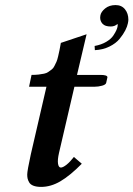

<svg xmlns="http://www.w3.org/2000/svg" viewBox="-20 -731 529 761"><path d="M102.1 -119.1 164.1 -387.2H95.2L105 -434.1Q120.6 -434.1 132.8 -435.5Q145 -437 154.8 -439Q164.6 -440.9 172.1 -446.3Q179.7 -451.7 185.5 -456.1Q191.4 -460.4 196 -470Q200.7 -479.5 203.9 -486.3Q207 -493.2 210.4 -507.6Q213.9 -522 215.8 -532Q217.8 -542 221.2 -561L323.2 -595.2L285.2 -434.1H377.9Q405.8 -434.1 405.8 -424.8L400.9 -402.8Q399.4 -395.5 384.8 -391.4Q370.1 -387.2 354 -387.2H274.9L213.9 -125Q207.5 -97.2 210 -82Q212.4 -66.9 221.2 -66.9Q229.5 -66.9 243.7 -78.1Q257.8 -89.4 272.9 -108.9L304.2 -82Q256.8 -34.2 219 -12.2Q181.2 9.8 143.1 9.8Q124.5 9.8 112.5 5.1Q100.6 0.5 95.7 -8.1Q90.8 -16.6 89.4 -23.4Q87.9 -30.3 87.9 -39.1Q87.9 -54.2 102.1 -119.1ZM438 -710.9Q461.9 -710.9 475.3 -694.3Q488.8 -677.7 488.8 -652.8Q488.8 -647.9 486.8 -638.2Q484.4 -626 476.6 -610.6Q468.8 -595.2 454.1 -577.1Q439.5 -559.1 413.6 -546.4Q387.7 -533.7 356 -532.2L355 -548.8Q381.8 -553.7 401.1 -565.2Q420.4 -576.7 429.2 -590.1Q438 -603.5 441.4 -611.6Q444.8 -619.6 445.8 -625V-626Q447.3 -631.3 445.8 -636.2Q435.1 -626 418.9 -626Q396.5 -626 386.7 -636.5Q377 -647 377 -661.1Q377 -662.6 377.4 -665.5Q377.9 -668.5 377.9 -669.9Q380.4 -684.1 396.7 -697.5Q413.1 -710.9 438 -710.9Z"/></svg>

Font: Linux Libertine
Style: Bold Italic
Weight: 700
Italic angle: -11.5°
Designer: Philipp H. Poll
Foundry: Philipp H. Poll
Version: Version 4.0.5